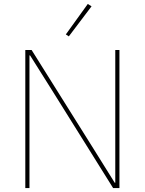

<svg xmlns="http://www.w3.org/2000/svg" viewBox="-20 -951 732 971"><path d="M552 0 239 -501 132 -671H129V-501V0H108V-698H140L454 -197L560 -27H563V-197V-698H584V0ZM443 -919 328 -767 313 -777 424 -931Z"/></svg>

Font: IBM Plex Sans Thin
Style: Regular
Weight: 250
Designer: Mike Abbink, Paul van der Laan, Pieter van Rosmalen
Foundry: Bold Monday
Version: Version 3.201